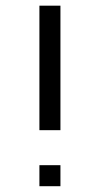

<svg xmlns="http://www.w3.org/2000/svg" viewBox="-20 -643 345 663"><path d="M116.1 -193.5V-623.4H188.7V-193.5ZM116.1 0V-72.6H188.7V0Z"/></svg>

Font: Playfair 5pt SemiExpanded Light Light
Style: Regular
Weight: 300
Version: Version 2.203